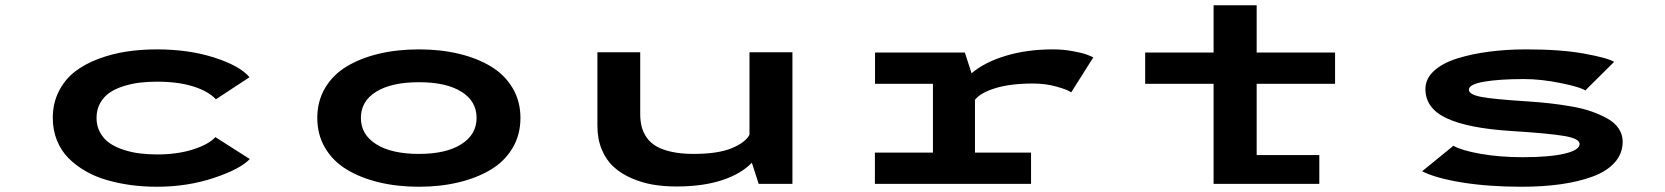

<svg xmlns="http://www.w3.org/2000/svg" viewBox="-20 -700 6340 731"><path d="M931 -94.5Q895.5 -56.5 794.8 -22.8Q694 11 577 11Q527 11 479.8 4.8Q432.5 -1.5 387.8 -14.2Q343 -27 305.8 -48.5Q268.5 -70 240.5 -98.2Q212.5 -126.5 196.8 -165.5Q181 -204.5 181 -251Q181 -307 203.8 -352Q226.5 -397 264.2 -426.5Q302 -456 353.8 -475.5Q405.5 -495 460.8 -503.5Q516 -512 577 -512Q698.5 -512 796 -480.8Q893.5 -449.5 930 -406L802 -322Q773 -353 715.5 -371Q658 -389 578.5 -389Q544 -389 513.2 -385.5Q482.5 -382 451.2 -372.2Q420 -362.5 397.8 -347.5Q375.5 -332.5 361.5 -307.8Q347.5 -283 347.5 -251Q347.5 -219.5 361.5 -194.8Q375.5 -170 397.8 -154.8Q420 -139.5 451 -129.5Q482 -119.5 513.2 -115.8Q544.5 -112 578.5 -112Q655 -112 714.8 -131Q774.5 -150 800 -178Z M1575 11Q1493 11 1423.2 -5.8Q1353.5 -22.5 1300.8 -54.2Q1248 -86 1218 -136.5Q1188 -187 1188 -251Q1188 -315 1218 -365.5Q1248 -416 1300.8 -447.5Q1353.5 -479 1423.2 -495.5Q1493 -512 1575 -512Q1656.5 -512 1726.2 -495.5Q1796 -479 1848.8 -447.2Q1901.5 -415.5 1931.5 -365Q1961.5 -314.5 1961.5 -251Q1961.5 -187 1931.5 -136.5Q1901.5 -86 1848.8 -54.2Q1796 -22.5 1726.2 -5.8Q1656.5 11 1575 11ZM1575 -114Q1678.5 -114 1736.5 -151Q1794.5 -188 1794.5 -251Q1794.5 -315 1736.5 -351Q1678.5 -387 1575 -387Q1471 -387 1412.5 -351Q1354 -315 1354 -251Q1354 -187.5 1412.5 -150.8Q1471 -114 1575 -114Z M2555 10Q2507.5 10 2465.2 2.8Q2423 -4.5 2383.8 -21.8Q2344.5 -39 2316.2 -64.8Q2288 -90.5 2271.2 -130.5Q2254.5 -170.5 2254.5 -221V-501H2417.5V-266Q2417.5 -239 2423.2 -217Q2429 -195 2443 -175.2Q2457 -155.5 2479.8 -142.5Q2502.5 -129.5 2538 -121.8Q2573.5 -114 2620 -114Q2713 -114 2765.2 -135.5Q2817.5 -157 2833.5 -187V-501H2997V0H2868.5L2842.5 -80.5Q2802 -38 2729 -14Q2656 10 2555 10Z M3692 -119H3905.5V0H3311V-119H3532V-381H3311.5V-500H3653.5L3679 -421Q3728 -463 3809 -487.5Q3890 -512 3989 -512Q4028 -512 4064.2 -505.2Q4100.5 -498.5 4116.8 -492.5Q4133 -486.5 4142.5 -481.5L4058.5 -348.5Q4044.5 -358.5 4002.8 -370.2Q3961 -382 3913 -382Q3827.5 -382 3770.2 -364.5Q3713 -347 3692 -320Z M4340 -381V-500H4600.5V-680H4764.5V-500H5063V-381H4764.5V-109.5H5003V0H4600.5V-381Z M5773.5 11Q5648 11 5547 -5.2Q5446 -21.5 5394.5 -48L5513.5 -145Q5545 -127 5617.8 -114.2Q5690.5 -101.5 5777 -101.5Q5879.5 -101.5 5936.8 -115Q5994 -128.5 5994 -152Q5994 -172 5937.5 -182Q5881 -192 5730.5 -201.5Q5568.5 -212 5487.8 -249.8Q5407 -287.5 5407 -361Q5407 -400 5439.2 -429.8Q5471.5 -459.5 5526.8 -477Q5582 -494.5 5648.8 -503.2Q5715.5 -512 5791 -512Q5923 -512 6012 -495.8Q6101 -479.5 6125.5 -464.5L6015.5 -355.5Q5999 -368 5923.2 -383.5Q5847.5 -399 5782 -399Q5688.5 -399 5630.5 -389Q5572.5 -379 5572.5 -358.5Q5572.5 -340 5620 -331Q5667.5 -322 5795.5 -314Q5842 -311 5881.5 -306.5Q5921 -302 5964.2 -294.5Q6007.5 -287 6040.5 -275.2Q6073.5 -263.5 6101 -248Q6128.5 -232.5 6143.2 -210Q6158 -187.5 6158 -160.5Q6158 -115.5 6127.8 -81.5Q6097.5 -47.5 6043.5 -27.8Q5989.5 -8 5922 1.5Q5854.5 11 5773.5 11Z"/></svg>

Font: League Mono Extended SemiBold
Style: Regular
Weight: 600
Width: 9
Designer: Tyler Finck
Foundry: The League of Moveable Type / Tyler Finck
Version: Version 2.210